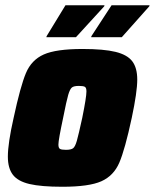

<svg xmlns="http://www.w3.org/2000/svg" viewBox="-20 -705 591 733"><path d="M10 -107Q10 -158 32 -255Q58 -376 79 -426Q100 -476 147 -497Q194 -518 295 -518Q376 -518 421 -507Q466 -496 485 -471Q504 -446 504 -401Q504 -354 483 -255Q457 -134 435.5 -84Q414 -34 367 -13Q320 8 218 8Q137 8 92.5 -2.5Q48 -13 29 -38Q10 -63 10 -107ZM294 -255Q310 -334 310 -356Q310 -370 304 -373.5Q298 -377 281 -377Q262 -377 254.5 -371Q247 -365 240.5 -343Q234 -321 221 -255Q203 -171 203 -153Q203 -140 209 -136.5Q215 -133 232 -133Q251 -133 259 -139Q267 -145 273.5 -168Q280 -191 294 -255ZM157 -563 158 -567 230 -685H379L378 -681L270 -563ZM328 -563 329 -567 406 -685H551L550 -681L445 -563Z"/></svg>

Font: Saira Semi Condensed Black
Style: Italic
Weight: 900
Width: 4
Italic angle: -12°
Designer: Hector Gatti with collaboration of the Omnibus-Type team
Foundry: Omnibus-Type
Version: Version 1.001; ttfautohint (v1.8)